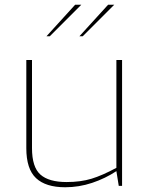

<svg xmlns="http://www.w3.org/2000/svg" viewBox="-20 -784 622 810"><path d="M91 -159V-531H115V-159Q115 -79 150.5 -47.5Q186 -16 261 -16Q320 -16 366 -30Q412 -44 471 -76V-531H495V0H481L471 -62Q424 -31 368.5 -12.5Q313 6 255 6Q173 6 132 -32.5Q91 -71 91 -159ZM297 -764H323L190 -631H176ZM436 -764H462L329 -631H315Z"/></svg>

Font: Exo Thin
Style: Regular
Weight: 250
Designer: Natanael Gama
Foundry: Natanael Gama
Version: Version 1.500; ttfautohint (v1.6)